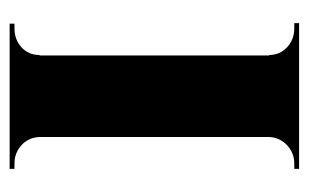

<svg xmlns="http://www.w3.org/2000/svg" viewBox="-141 -499 640 398"><g transform="rotate(-90 179.0 -300.0)"><path d="M263 -600V0H94V-600ZM97 -62V0H28V-10Q28 -10 33 -10Q38 -10 39 -10Q61 -10 77 -25Q93 -40 94 -62ZM261 -62H264Q264 -40 280 -25Q296 -10 319 -10Q319 -10 324 -10Q329 -10 330 -10V0H261ZM261 -538V-600H329V-590Q329 -590 324 -590Q319 -590 319 -590Q296 -590 280 -575.5Q264 -561 264 -538ZM97 -538H94Q93 -561 77 -575.5Q61 -590 39 -590Q38 -590 33 -590Q28 -590 28 -590V-600H97Z"/></g></svg>

Font: Cinzel ExtraBold
Style: Regular
Weight: 800
Designer: Natanael Gama
Version: Version 2.000